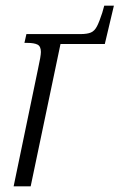

<svg xmlns="http://www.w3.org/2000/svg" viewBox="-20 -656 421 676"><path d="M114 -414Q124 -459 124 -473Q124 -493 112 -499Q100 -505 76 -505H66L73 -536H263Q287 -536 300 -541.5Q313 -547 321.5 -563.5Q330 -580 340 -611L347 -636H381L349 -501H193L88 0H28Z"/></svg>

Font: Noto Serif ExtraCondensed Light
Style: Italic
Weight: 300
Width: 2
Italic angle: -12°
Designer: Monotype Design Team
Foundry: Monotype Imaging Inc.
Version: Version 2.014; ttfautohint (v1.8.4.7-5d5b)